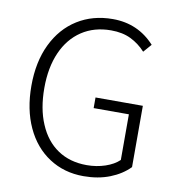

<svg xmlns="http://www.w3.org/2000/svg" viewBox="-84 -818 840 907"><g transform="rotate(10 336.5 -364.5)"><path d="M60 -365Q60 -480 101 -565Q142 -650 215.5 -696Q289 -742 385 -742Q506 -742 586 -654L552 -615Q521 -649 481 -668.5Q441 -688 386 -688Q305 -688 245.5 -648.5Q186 -609 154 -536.5Q122 -464 122 -366Q122 -266 153 -194Q184 -120 242.5 -80.5Q301 -41 382 -41Q429 -41 470.5 -55Q512 -69 537 -93V-312H368V-363H595V-69Q558 -31 502 -9Q446 13 376 13Q283 13 211 -34Q139 -81 99.5 -166.5Q60 -252 60 -365Z"/></g></svg>

Font: Merged Yaku Han JP Light
Style: Regular
Weight: 300
Designer: Ryoko NISHIZUKA 西塚涼子 (kana, bopomofo & ideographs); Paul D. Hunt (Latin, Greek & Cyrillic); Sandoll Communications 산돌커뮤니
Foundry: Adobe
Version: Version 2.004